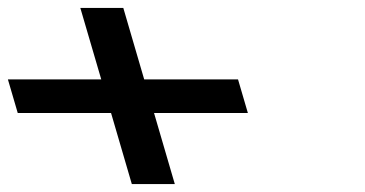

<svg xmlns="http://www.w3.org/2000/svg" viewBox="-201 -582 923 486"><path d="M2.3 -562 55.3 -381H-181L-156.1 -296H80.1L132.7 -116H241.5L188.9 -296H426.4L401.5 -381H164L111.1 -562Z"/></svg>

Font: Din Kursivschrift
Style: BreitLeft
Weight: 400
Version: Version 1.089